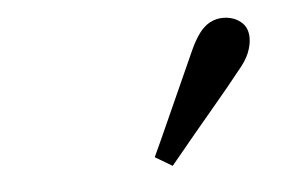

<svg xmlns="http://www.w3.org/2000/svg" viewBox="-31 -802 461 302"><g transform="rotate(-5 200.0 -650.5)"><path d="M204 -554Q217 -582 229 -609Q241 -636 253.5 -663.5Q266 -691 278 -718Q285 -733 292.5 -743Q300 -753 309.5 -758Q319 -763 330 -763Q346 -763 357.5 -754Q369 -745 369 -728Q369 -717 364 -704.5Q359 -692 346 -677Q327 -653 307.5 -630Q288 -607 269 -584Q250 -561 231 -538Z"/></g></svg>

Font: Source Serif 4 18pt
Style: Italic
Weight: 400
Italic angle: -12°
Designer: Frank Grießhammer
Foundry: Adobe Systems Incorporated
Version: Version 4.004;hotconv 1.0.116;makeotfexe 2.5.65601